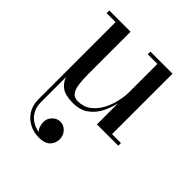

<svg xmlns="http://www.w3.org/2000/svg" viewBox="-195 -594 989 989"><g transform="rotate(45 299.0 -100.0)"><path d="M497 -460V-19.5H562V0H406.5V-154Q398 -114 379 -76.5Q360 -39 326.5 -14.5Q293 10 240 10Q186 10 159 -9.2Q132 -28.5 121.5 -60V121Q121.5 156.5 135.5 181.8Q149.5 207 172.8 221.5Q196 236 223 240Q213.5 233 208 217.2Q202.5 201.5 202.5 186Q202.5 161 220.8 142Q239 123 264 123Q288.5 123 307 142.2Q325.5 161.5 325.5 190Q325.5 219 305.5 239.5Q285.5 260 242 260Q206.5 260 174.5 244Q142.5 228 122.2 197Q102 166 102 121V-440.5H36.5V-460H191.5V-155.5Q191.5 -113.5 195.5 -81.8Q199.5 -50 212.5 -32.2Q225.5 -14.5 253 -14.5Q293.5 -14.5 322.8 -36.5Q352 -58.5 370.5 -92.8Q389 -127 397.8 -165.2Q406.5 -203.5 406.5 -235.5V-440.5H336.5V-460Z"/></g></svg>

Font: Bodoni Moda 11pt
Style: Regular
Weight: 400
Version: Version 2.004